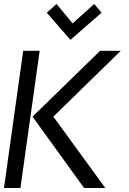

<svg xmlns="http://www.w3.org/2000/svg" viewBox="-20 -948 651 968"><path d="M335 -747 492 -884 455 -928 346 -830 265 -928 216 -884ZM485 -692 144 -360 404 0H511L249 -360L589 -692ZM97 -692 0 0H83L180 -692Z"/></svg>

Font: Cantarell
Style: Oblique
Weight: 400
Italic angle: -8°
Designer: Dave Crossland
Version: Version 0.024